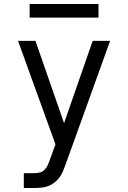

<svg xmlns="http://www.w3.org/2000/svg" viewBox="-20 -939 640 959"><path d="M99 0V-74H148Q163 -74 177 -77Q191 -80 201.5 -90Q212 -100 218 -113Q224 -126 229 -140V-141L257 -218L70 -735H157L300 -324L443 -735H530L307 -116Q301 -99 294 -82.5Q287 -66 276 -51.5Q265 -37 250.5 -26Q236 -15 219 -9Q202 -3 184 -1.5Q166 0 148 0ZM472 -851H128V-919H472Z"/></svg>

Font: Nova Nerd Font
Style: Regular
Weight: 400
Designer: Belleve Invis
Foundry: Belleve Invis
Version: Version 24.1.4; ttfautohint (v1.8.4);Nerd Fonts 3.1.1